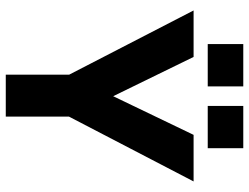

<svg xmlns="http://www.w3.org/2000/svg" viewBox="-119 -744 863 665"><g transform="rotate(90 312.5 -411.5)"><path d="M346.8 -822.6V-699.5H493.2V-822.6ZM132.7 -822.6V-699.5H279.2V-822.6ZM238.7 -219.4V0H383.8V-218.7L608.4 -650.5H447.1L313.2 -372L177.2 -650.5H16.2Z"/></g></svg>

Font: Overused Grotesk Light
Style: Regular
Weight: 300
Designer: RandomMaerks
Version: Version 0.005